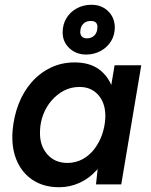

<svg xmlns="http://www.w3.org/2000/svg" viewBox="-20 -774 633 806"><path d="M383 0 393 -93 461 -500H573L489 0ZM228 12Q164 12 118 -18Q72 -48 49.5 -102Q27 -156 33 -227Q38 -285 58 -337Q78 -389 112 -428Q146 -467 192 -489.5Q238 -512 293 -512Q357 -512 397 -482Q437 -452 454 -399Q471 -346 465 -276Q461 -205 440.5 -151.5Q420 -98 387.5 -61.5Q355 -25 314 -6.5Q273 12 228 12ZM263 -90Q298 -90 327 -106Q356 -122 376.5 -149Q397 -176 408.5 -209Q420 -242 422 -277Q425 -336 395 -372.5Q365 -409 314 -409Q278 -409 248.5 -393.5Q219 -378 196.5 -352Q174 -326 161.5 -293Q149 -260 148 -225Q145 -166 177 -128Q209 -90 263 -90ZM342 -545Q300 -545 271.5 -571.5Q243 -598 243 -638Q243 -672 259 -698Q275 -724 302.5 -739Q330 -754 364 -754Q406 -754 433.5 -727.5Q461 -701 462 -660Q462 -626 445.5 -600Q429 -574 401.5 -559.5Q374 -545 342 -545ZM345 -613Q364 -613 376.5 -625.5Q389 -638 389 -661Q389 -686 361 -686Q341 -686 329 -673.5Q317 -661 317 -639Q317 -627 324.5 -620Q332 -613 345 -613Z"/></svg>

Font: Figtree Light SemiBold
Style: Italic
Weight: 600
Italic angle: -9.5°
Version: Version 2.001;gftools[0.9.30]